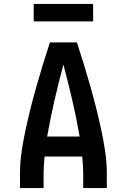

<svg xmlns="http://www.w3.org/2000/svg" viewBox="-20 -949 640 969"><path d="M81 0V-74Q81 -130 89.5 -186.5Q98 -243 110 -298.5Q122 -354 136 -409Q150 -464 165.5 -518.5Q181 -573 197.5 -627Q214 -681 232 -735H368Q386 -681 402.5 -627Q419 -573 434.5 -518.5Q450 -464 464 -409Q478 -354 490 -298.5Q502 -243 510.5 -186.5Q519 -130 519 -74V0H400V-74Q400 -95 398.5 -116.5Q397 -138 395 -159H205Q203 -138 201.5 -116.5Q200 -95 200 -74V0ZM382 -260Q366 -352 345 -442.5Q324 -533 300 -623Q276 -533 255 -442.5Q234 -352 218 -260ZM150 -841V-929H450V-841Z"/></svg>

Font: Zed Sans Extended
Style: Bold
Weight: 700
Width: 7
Designer: Belleve Invis
Foundry: Belleve Invis
Version: Version 1.0.0; ttfautohint (v1.8.4)